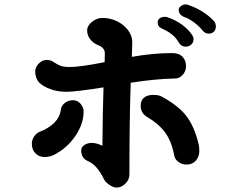

<svg xmlns="http://www.w3.org/2000/svg" viewBox="-20 -838 1040 868"><path d="M571 -464Q565 -296 565 -48Q565 -26 547 -8Q529 10 507 10Q492 10 473.5 -3Q455 -16 450 -28Q419 -91 381 -108Q362 -116 354.5 -128.5Q347 -141 347 -158Q347 -173 361.5 -182.5Q376 -192 395 -192Q417 -192 443 -179Q444 -333 448 -443Q322 -423 280 -423Q241 -423 208 -435Q175 -447 157 -465Q149 -473 144 -486.5Q139 -500 139 -514Q139 -534 155 -550.5Q171 -567 191 -567Q208 -567 220 -559Q242 -544 257 -539.5Q272 -535 293 -535Q343 -535 453 -557Q454 -573 454 -597Q454 -622 423 -634Q401 -643 387.5 -661Q374 -679 374 -700Q374 -722 396 -739.5Q418 -757 444 -757Q478 -757 509 -742Q540 -727 559 -701.5Q578 -676 578 -647Q578 -629 576 -581Q672 -598 758 -598Q790 -598 805.5 -581Q821 -564 821 -540Q821 -516 806 -499.5Q791 -483 770 -483Q688 -482 571 -464ZM881 -154Q881 -130 865.5 -112Q850 -94 823 -94Q804 -94 788 -105Q772 -116 768 -133Q756 -199 726.5 -239Q697 -279 644 -310Q616 -327 616 -360Q616 -384 631 -396.5Q646 -409 673 -409Q697 -409 710 -402Q784 -362 821 -315.5Q858 -269 878 -186Q881 -177 881 -154ZM358 -334Q358 -277 319.5 -221.5Q281 -166 222 -137Q215 -133 202.5 -130.5Q190 -128 182 -128Q157 -128 140.5 -144.5Q124 -161 124 -188Q124 -205 133.5 -220Q143 -235 157 -241Q246 -276 255 -341Q257 -360 273 -372.5Q289 -385 310 -385Q330 -385 344 -369Q358 -353 358 -334ZM896 -700Q880 -720 857 -737Q834 -754 813 -761Q788 -771 788 -794Q788 -803 797 -810Q806 -817 817 -818Q824 -818 827 -817Q862 -806 893.5 -786.5Q925 -767 947 -743Q954 -736 956 -720Q956 -703 946.5 -694.5Q937 -686 924 -686Q907 -686 896 -700ZM788 -646Q768 -683 718 -706Q704 -712 698.5 -718.5Q693 -725 693 -738Q693 -749 702.5 -755.5Q712 -762 725 -762Q734 -762 740 -759Q775 -747 803.5 -726Q832 -705 849 -679Q855 -670 855 -661Q855 -646 844.5 -636.5Q834 -627 819 -627Q800 -627 788 -646Z"/></svg>

Font: Tsukimi Rounded
Style: Bold
Weight: 700
Designer: Takashi Funayama
Foundry: Takashi Funayama
Version: Version 1.032; ttfautohint (v1.8.3)